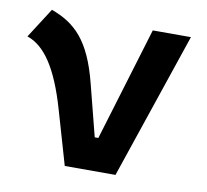

<svg xmlns="http://www.w3.org/2000/svg" viewBox="-69 -597 720 668"><g transform="rotate(10 290.5 -263.5)"><path d="M200.7 0H379.9L555.2 -517.6H420.4L298.8 -116.2H286.1L239.7 -297.9C202.6 -444.3 147.5 -496.1 62.5 -527.3L-5.4 -421.4C56.6 -400.4 105 -330.6 145.5 -190.4Z"/></g></svg>

Font: CaskaydiaCove Nerd Font
Style: Bold
Weight: 700
Designer: Aaron Bell
Foundry: Saja Typeworks
Version: Version 2111.1;Nerd Fonts 2.3.0